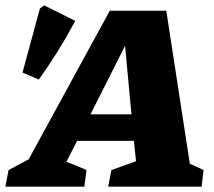

<svg xmlns="http://www.w3.org/2000/svg" viewBox="-26 -697 799 717"><path d="M683 -85Q696 -80 709 -74Q722 -68 734 -62L727 0H378L390 -62L482 -95L474 -171H262L222 -93Q241 -86 260 -78Q279 -70 297 -62L289 0H-6L6 -62L81 -102L384 -657H595ZM312 -270H465L441 -526ZM119 -400 58 -426 123 -665 139 -677 255 -619Q195 -506 119 -400Z"/></svg>

Font: Piazzolla ExtraBold
Style: Italic
Weight: 800
Italic angle: -11.3°
Designer: Juan Pablo del Peral
Foundry: Huerta Tipografica
Version: Version 1.330